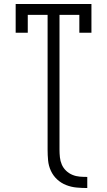

<svg xmlns="http://www.w3.org/2000/svg" viewBox="-20 -755 540 968"><path d="M420 193Q393 193 366 190.5Q339 188 313.5 178Q288 168 268 149.5Q248 131 236.5 106Q225 81 222.5 54Q220 27 220 0V-680H120V-590H59V-735H441V-590H380V-680H280V0Q280 19 282 38Q284 57 291.5 74.5Q299 92 313 105.5Q327 119 345 126.5Q363 134 382 135.5Q401 137 420 137Z"/></svg>

Font: Iosevka Slab Light
Style: Regular
Weight: 300
Monospace: yes
Designer: Belleve Invis
Foundry: Belleve Invis
Version: Version 11.1.0; ttfautohint (v1.8.3)